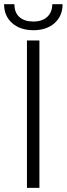

<svg xmlns="http://www.w3.org/2000/svg" viewBox="-27 -906 322 926"><path d="M163.1 0H103V-710.9H163.1ZM274.9 -885.7Q274.9 -829.6 236.6 -794.9Q198.2 -760.3 133.8 -760.3Q70.3 -760.3 31.5 -794.7Q-7.3 -829.1 -7.3 -885.7H42.5Q42.5 -845.2 66.7 -823.7Q90.8 -802.2 133.8 -802.2Q176.8 -802.2 200.9 -824.7Q225.1 -847.2 225.1 -885.7Z"/></svg>

Font: Roboto-Light
Style: Regular
Weight: 300
Designer: Google
Version: Version 2.137; 2017